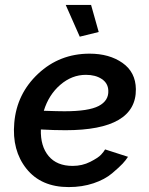

<svg xmlns="http://www.w3.org/2000/svg" viewBox="-20 -750 605 780"><path d="M381 -620 304 -601 247 -730H350ZM275 -76Q314 -76 346.5 -92.5Q379 -109 390.5 -121.5Q402 -134 407 -143L500 -113Q491 -99 478 -85Q465 -71 435.5 -46Q406 -21 360 -5.5Q314 10 259 10Q147 10 87.5 -64.5Q28 -139 38 -251Q48 -369 135 -450.5Q222 -532 344 -532Q424 -532 477.5 -494.5Q531 -457 532 -388Q534 -221 246 -221Q199 -221 146 -224Q144 -156 177.5 -116Q211 -76 275 -76ZM329 -446Q272 -446 225 -405.5Q178 -365 158 -300Q216 -298 242 -298Q340 -298 381 -319.5Q422 -341 420 -382Q419 -412 393.5 -429Q368 -446 329 -446Z"/></svg>

Font: Raleway-v4020 SemiBold
Style: Italic
Weight: 600
Italic angle: -12°
Designer: Matt McInerney, Pablo Impallari, Rodrigo Fuenzalida
Foundry: Matt McInerney, Pablo Impallari, Rodrigo Fuenzalida
Version: Version 4.020;PS 004.020;hotconv 1.0.88;makeotf.lib2.5.64775